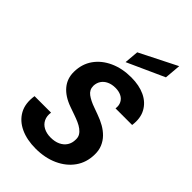

<svg xmlns="http://www.w3.org/2000/svg" viewBox="-286 -1066 1177 1177"><g transform="rotate(45 302.0 -478.0)"><path d="M269 12Q193 12 137 -14Q81 -40 53.5 -89.5Q26 -139 37 -211H180Q175 -178 187 -153Q199 -128 225 -114.5Q251 -101 286 -101Q322 -101 348.5 -113.5Q375 -126 389.5 -148.5Q404 -171 404 -201Q405 -222 396 -237Q387 -252 371 -264Q355 -276 334.5 -285Q314 -294 289.5 -302.5Q265 -311 240 -320Q172 -344 136.5 -386.5Q101 -429 102 -488Q103 -556 138.5 -606Q174 -656 235.5 -684Q297 -712 375 -712Q444 -712 494 -688.5Q544 -665 569 -619.5Q594 -574 585 -509H441Q445 -536 434.5 -556.5Q424 -577 402.5 -587.5Q381 -598 352 -598Q321 -598 297.5 -587Q274 -576 261 -556.5Q248 -537 247 -511Q247 -493 254 -479.5Q261 -466 274.5 -456Q288 -446 306 -437Q324 -428 346 -420.5Q368 -413 391 -404Q425 -392 454 -375.5Q483 -359 505 -336.5Q527 -314 539.5 -284.5Q552 -255 551 -218Q550 -149 513.5 -97.5Q477 -46 413.5 -17Q350 12 269 12ZM284 -753 292 -846 534 -968 525 -862Z"/></g></svg>

Font: DM Sans 20pt
Style: Bold Italic
Weight: 700
Italic angle: -10°
Version: Version 4.004;gftools[0.9.30]